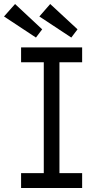

<svg xmlns="http://www.w3.org/2000/svg" viewBox="-35 -936 499 956"><path d="M70 0V-74H183V-626H70V-700H374V-626H261V-74H374V0ZM320 -749 161 -854 215 -916 351 -790ZM144 -749 -15 -854 40 -916 175 -790Z"/></svg>

Font: Lexend Deca Light
Style: Regular
Weight: 300
Designer: Bonnie Shaver-Troup, Thomas Jockin
Foundry: Lexend
Version: Version 1.008; ttfautohint (v1.8.4.7-5d5b)